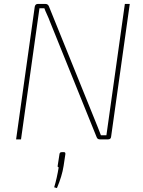

<svg xmlns="http://www.w3.org/2000/svg" viewBox="-20 -710 728 978"><path d="M641 -690 546 -14Q545 0 530 0H489Q476 0 472 -12L234 -601Q230 -613 220 -634.5Q210 -656 206 -668H181Q179 -655 175.5 -629Q172 -603 170 -590L87 0H62L157 -676Q160 -690 173 -690H211Q224 -690 229 -678L462 -102Q468 -88 478.5 -61Q489 -34 494 -21H522L534 -106L616 -690ZM295 65H306Q314 65 313 75L304 135Q296 187 270 248L256 244Q270 198 279 142Q272 142 274 133L283 75Q284 65 295 65Z"/></svg>

Font: Ezarion Thin
Style: Italic
Weight: 250
Italic angle: -8°
Designer: Natanael Gama
Version: Version 1.001;PS 001.001;hotconv 1.0.70;makeotf.lib2.5.58329